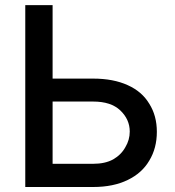

<svg xmlns="http://www.w3.org/2000/svg" viewBox="-20 -748 701 768"><path d="M157.2 -433.6Q206.1 -433.6 352.5 -433.6Q433.6 -433.6 491.2 -407.2Q547.9 -381.8 577.1 -333Q607.4 -285.2 607.4 -220.7Q607.4 -155.3 577.1 -105.5Q547.9 -55.7 491.2 -28.3Q433.6 0 352.5 0Q261.7 0 81.1 0Q81.1 -181.6 81.1 -727.5Q108.4 -727.5 190.4 -727.5Q190.4 -568.4 190.4 -92.8Q231.4 -92.8 352.5 -92.8Q400.4 -92.8 432.6 -110.4Q464.8 -128.9 481.4 -159.2Q499 -188.5 499 -221.7Q499 -270.5 460.9 -306.6Q423.8 -341.8 352.5 -341.8Q288.1 -341.8 157.2 -341.8Q157.2 -364.3 157.2 -433.6Z"/></svg>

Font: DeepSea
Style: Medium
Weight: 500
Designer: Stem
Version: Version 3.019;git-0a5106e0b